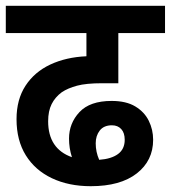

<svg xmlns="http://www.w3.org/2000/svg" viewBox="-20 -642 589 662"><path d="M293 0Q217 0 159 -27.5Q101 -55 69 -106.5Q37 -158 37 -231Q37 -299 68 -346.5Q99 -394 153.5 -419.5Q208 -445 278 -448V-528H0V-622H549V-528H388V-355H332Q277 -355 245.5 -346.5Q214 -338 193 -324Q170 -307 158 -283Q146 -259 146 -224Q146 -129 228 -100Q218 -131 218 -164Q218 -217 254 -255.5Q290 -294 365 -294Q415 -294 446.5 -275Q478 -256 493 -225.5Q508 -195 508 -160Q508 -88 451.5 -44Q395 0 293 0ZM310 -148Q310 -118 322 -91Q364 -94 387 -111Q410 -128 410 -160Q410 -184 398 -197Q386 -210 366 -210Q338 -210 324 -192Q310 -174 310 -148Z"/></svg>

Font: Noto Sans SemiCondensed SemiBold
Style: Regular
Weight: 600
Width: 4
Designer: Monotype Design Team
Foundry: Monotype Imaging Inc.
Version: Version 2.013; ttfautohint (v1.8.4.7-5d5b)